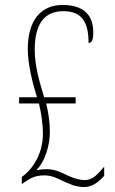

<svg xmlns="http://www.w3.org/2000/svg" viewBox="-20 -744 463 774"><path d="M319 10C361 10 388 -23 400 -35V-72C377 -46 356 -18 322 -18C305 -18 283 -23 256 -35C237 -44 204 -62 172 -62C160 -62 148 -62 129 -58V-61C162 -94 181 -159 181 -212C181 -252 175 -292 166 -327H285V-352H158C144 -399 120 -472 120 -543C120 -639 153 -699 235 -699C309 -699 337 -656 337 -571C348 -571 356 -579 356 -613C356 -680 321 -724 232 -724C144 -724 92 -661 92 -546C92 -486 111 -410 129 -352H57V-327H137C146 -289 153 -245 153 -204C153 -127 114 -68 80 -40L68 -31V-2L78 -9C104 -27 124 -37 158 -37C188 -37 209 -26 230 -16C259 -3 284 10 319 10Z"/></svg>

Font: Noto Serif Lao ExtraCondensed Thin
Style: Regular
Weight: 100
Width: 2
Designer: Monotype Design Team
Foundry: Monotype Imaging Inc.
Version: Version 2.003